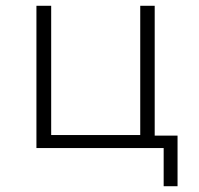

<svg xmlns="http://www.w3.org/2000/svg" viewBox="-20 -512 687 664"><path d="M546 132V0H106V-492H157V-45H465V-492H515V-43H594V132Z"/></svg>

Font: Nunito Sans 7pt ExtraLight
Style: Regular
Weight: 250
Designer: Vernon Adams
Foundry: Vernon Adams
Version: Version 3.101;gftools[0.9.27]